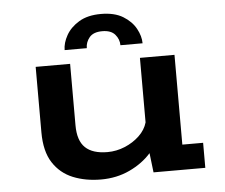

<svg xmlns="http://www.w3.org/2000/svg" viewBox="-51 -762 977 833"><g transform="rotate(-5 437.5 -346.0)"><path d="M356.5 11Q289 11 234.5 -11.2Q180 -33.5 148 -83Q116 -132.5 116 -215.5V-500.5H266V-233Q266 -166 298 -135.5Q330 -105 394.5 -105Q433.5 -105 470.2 -120.2Q507 -135.5 534 -161.2Q561 -187 570 -219V-500H720.5V-109H811V0H585.5L575.5 -84.5Q538.5 -42.5 481.8 -15.8Q425 11 356.5 11ZM418 -704.5Q476.5 -704.5 513.8 -681.8Q551 -659 569 -626Q587 -593 587 -562H490.5Q490.5 -588 472.8 -608.8Q455 -629.5 417 -629.5Q378.5 -629.5 361.2 -608.8Q344 -588 344 -562H247.5Q247.5 -593 266 -626Q284.5 -659 322.2 -681.8Q360 -704.5 418 -704.5Z"/></g></svg>

Font: Trispace SemiExpanded SemiBold
Style: Regular
Weight: 600
Width: 6
Designer: Tyler Finck
Foundry: Etcetera Type Company
Version: Version 1.210; ttfautohint (v1.8.3)